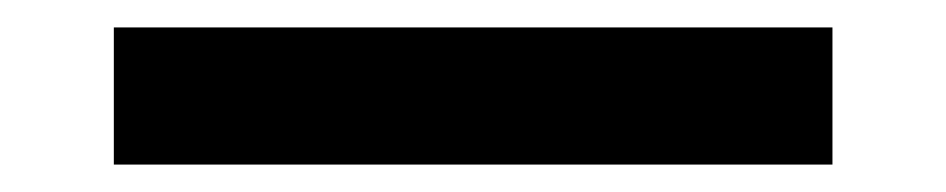

<svg xmlns="http://www.w3.org/2000/svg" viewBox="-20 30 690 140"><path d="M63 150V50H587V150Z"/></svg>

Font: Martian Mono SemiCondensed
Style: Regular
Weight: 400
Width: 4
Designer: Roman Shamin
Foundry: Evil Martians
Version: Version 1.000